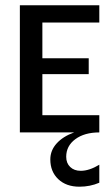

<svg xmlns="http://www.w3.org/2000/svg" viewBox="-20 -500 420 725"><path d="M55 0V-480H355V-415H140V-280H315V-220H140V-65H355V0Q299 0 264.5 25.5Q230 51 230 92Q230 116 245 130.5Q260 145 285 145Q317 145 355 122V190Q320 205 280 205Q230 205 200 176.5Q170 148 170 102Q170 68 194 41.5Q218 15 260 0Z"/></svg>

Font: Glametrix
Style: Bold
Weight: 700
Designer: gluk
Foundry: gluk
Version: Version 0.40